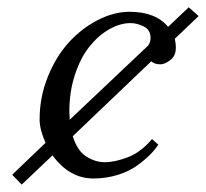

<svg xmlns="http://www.w3.org/2000/svg" viewBox="-20 -474 561 523"><path d="M169.9 -147.9 383.8 -350.1 384.8 -352.1Q390.1 -359.4 390.1 -371.1Q390.1 -392.6 371.6 -401.9Q353 -411.1 335.9 -411.1Q307.1 -411.1 277.6 -394.3Q248 -377.4 223.9 -347.4Q199.7 -317.4 184.3 -271Q168.9 -224.6 168.9 -170.9Q168.9 -167 169.4 -159.2Q169.9 -151.4 169.9 -147.9ZM438 -400.9 494.1 -454.1 521 -430.2 456.1 -368.2Q459 -356.4 459 -344.2Q459 -321.8 443.8 -310.3Q428.7 -298.8 417 -298.8Q400.4 -298.8 392.1 -307.1L178.2 -103Q190.4 -63.5 214.8 -47.9Q239.3 -32.2 265.1 -32.2Q293.9 -32.2 329.3 -46.1Q364.7 -60.1 394 -95.2L411.1 -80.1Q402.8 -66.9 389.6 -53.5Q376.5 -40 354.7 -23.9Q333 -7.8 301.3 2.2Q269.5 12.2 233.9 12.2Q169.4 12.2 123 -50.8L39.1 28.8L13.2 2L104 -85Q87.9 -121.1 87.9 -148.9Q87.9 -209 110.1 -264.4Q132.3 -319.8 167.2 -358.2Q202.1 -396.5 246.1 -419.2Q290 -441.9 333 -441.9Q403.8 -441.9 438 -400.9Z"/></svg>

Font: Common Serif
Style: Italic
Weight: 400
Italic angle: -12°
Designer: Philipp H. Poll, Khaled Hosny
Foundry: Stefan Peev, Context Ltd.
Version: Version 1.026